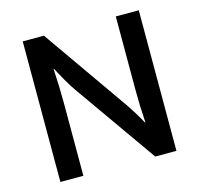

<svg xmlns="http://www.w3.org/2000/svg" viewBox="-95 -731 861 831"><g transform="rotate(-15 336.0 -315.0)"><path d="M76 -630H171L435 -253Q453 -227 469 -201Q485 -175 496 -154H498Q493 -228 493 -301.5Q493 -375 493 -450V-630H596V0H501L244 -365Q225 -392 207 -423.5Q189 -455 176 -480H174Q179 -402 179 -325.5Q179 -249 179 -172V0H76Z"/></g></svg>

Font: Ek Mukta Medium
Style: Regular
Weight: 500
Designer: Girish Dalvi and Yashodeep Gholap
Foundry: Ek Type
Version: Version 2.538;PS 1.002;hotconv 16.6.51;makeotf.lib2.5.65220;